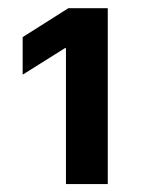

<svg xmlns="http://www.w3.org/2000/svg" viewBox="-20 -820 361 476"><path d="M143.5 -363.6H247.2V-799.7H149.5L36.2 -728V-634.9L141 -700.6H143.5Z"/></svg>

Font: Karasuma Gothic
Style: Bold
Weight: 700
Designer: Rasmus Andersson / Ryoko Nishizuka
Foundry: Genbu
Version: Version 1.00